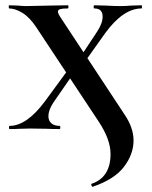

<svg xmlns="http://www.w3.org/2000/svg" viewBox="-20 -488 576 726"><path d="M326 207Q398 183 398 94Q398 40 354 -27L117 -385Q92 -423 64.5 -439.5Q37 -456 15 -456Q13 -456 13 -462Q13 -468 15 -468L46 -467Q68 -465 77 -465L173 -467L236 -468Q239 -468 239 -462Q239 -456 236 -456Q217 -456 208 -453.5Q199 -451 199 -444Q199 -436 213 -416L449 -58Q485 -6 485 43Q485 95 449 142.5Q413 190 331 218Q328 219 326 213.5Q324 208 326 207ZM16 -12Q81 -12 150 -105L249 -240L273 -232L181 -99Q163 -71 163 -49Q163 -32 174 -22Q185 -12 206 -12Q208 -12 208 -6Q208 0 206 0Q176 0 160 -1L94 -2L53 -1Q42 0 16 0Q14 0 14 -6Q14 -12 16 -12ZM265 -244 347 -368Q368 -400 368 -425Q368 -456 337 -456Q334 -456 334 -462Q334 -468 337 -468L377 -467Q411 -465 437 -465Q454 -465 478 -467L515 -468Q517 -468 517 -462Q517 -456 515 -456Q446 -456 378 -363L287 -235Z"/></svg>

Font: Cormorant Unicase
Style: Bold
Weight: 700
Designer: Christian Thalmann (Catharsis Fonts)
Foundry: Catharsis Fonts
Version: Version 4.000